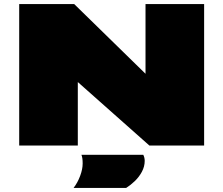

<svg xmlns="http://www.w3.org/2000/svg" viewBox="-20 -720 1105 950"><path d="M75 0V-700H347L700 -355V-700H990V0H719L365 -314V0ZM344 210Q364 184 376.5 150.5Q389 117 389 89Q389 74 387.5 64Q386 54 383 46H689Q696 60 696 76Q696 104 682 130Q668 156 646.5 176.5Q625 197 604 210Z"/></svg>

Font: Georama ExtraExtended Black
Style: Regular
Weight: 900
Width: 8
Designer: Jean-Baptiste Levee
Foundry: Production Type
Version: Version 1.000